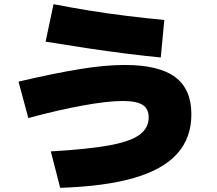

<svg xmlns="http://www.w3.org/2000/svg" viewBox="-20 -827 1040 922"><path d="M224 -100Q399 -110 502 -128.5Q605 -147 649.5 -179.5Q694 -212 694 -263Q694 -305 664.5 -323.5Q635 -342 569 -342Q532 -342 484 -336.5Q436 -331 378.5 -320.5Q321 -310 255 -295Q189 -280 116 -260L69 -435Q158 -456 232 -471Q306 -486 368 -496Q430 -506 482 -510.5Q534 -515 580 -515Q743 -515 821 -457Q899 -399 899 -278Q899 -165 831 -89Q763 -13 623.5 27.5Q484 68 269 75ZM752 -551Q679 -558 587 -569.5Q495 -581 395.5 -596Q296 -611 199 -627L237 -807Q313 -792 404.5 -777Q496 -762 590.5 -750.5Q685 -739 769 -731Z"/></svg>

Font: M PLUS 2 Black
Style: Regular
Weight: 900
Designer: Coji Morishita
Foundry: UNDERFOREST DESIGN
Version: Version 1.001